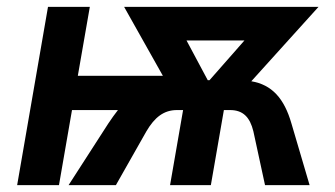

<svg xmlns="http://www.w3.org/2000/svg" viewBox="-20 -540 976 560"><path d="M30 0H152L190 -219H324C315 -207 305 -194 296 -180L180 0H318L407 -157C431 -198 458 -219 496 -219H514L476 0H595L633 -219H651C689 -219 709 -198 719 -157L753 0H883L830 -180C809 -253 773 -293 713 -303L909 -520H342L455 -319H207L242 -520H120ZM524 -422H693L591 -306H586Z"/></svg>

Font: Fixel Display SemiBold
Style: Italic
Weight: 600
Italic angle: -10°
Designer: AlfaBravo + MacPaw
Foundry: Kyrylo Tkachov, Marchela Mozhyna, Serhii Makarenko, Maria Weinstein, Zakhar Kryvoshyya
Version: Version 1.210;Glyphs 3.2 (3217)